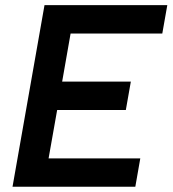

<svg xmlns="http://www.w3.org/2000/svg" viewBox="-20 -713 659 733"><path d="M27.8 0H496.6L515.6 -108.4H165.5L198.2 -293H460.4L479.5 -401.4H217.3L249.5 -585H599.6L618.7 -693.4H149.9Z"/></svg>

Font: Cascadia Code SemiBold
Style: Italic
Weight: 600
Italic angle: -10°
Monospace: yes
Designer: Aaron Bell
Foundry: Saja Typeworks
Version: Version 2404.023